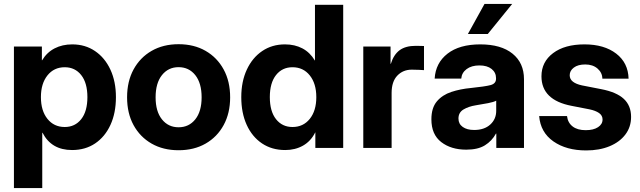

<svg xmlns="http://www.w3.org/2000/svg" viewBox="-20 -752 3254 976"><path d="M50.8 204.1V-515.6H192.9V-445.8H194.3Q218.3 -485.8 257.6 -506.1Q296.9 -526.4 347.2 -526.4Q413.1 -526.4 463.1 -492.4Q513.2 -458.5 541.3 -397.9Q569.3 -337.4 569.3 -258.3Q569.3 -177.7 541.5 -117.2Q513.7 -56.6 463.6 -22.9Q413.6 10.7 346.2 10.7Q241.2 10.7 196.3 -77.1H194.8V204.1ZM309.1 -106.4Q361.3 -106.4 392.8 -146.2Q424.3 -186 424.3 -258.3Q424.3 -330.6 392.8 -370.4Q361.3 -410.2 309.1 -410.2Q254.4 -410.2 221.2 -368.7Q188 -327.1 188 -258.3Q188 -189 221.2 -147.7Q254.4 -106.4 309.1 -106.4Z M887.7 11.7Q809.6 11.7 750.7 -22Q691.9 -55.7 658.9 -116Q626 -176.3 626 -257.3Q626 -338.4 658.9 -398.9Q691.9 -459.5 750.7 -493.4Q809.6 -527.3 887.7 -527.3Q966.3 -527.3 1025.1 -493.4Q1084 -459.5 1116.9 -398.9Q1149.9 -338.4 1149.9 -257.3Q1149.9 -176.8 1116.9 -116.2Q1084 -55.7 1025.1 -22Q966.3 11.7 887.7 11.7ZM887.7 -105Q940.4 -105 972.7 -145.3Q1004.9 -185.5 1004.9 -257.3Q1004.9 -329.6 972.7 -370.1Q940.4 -410.6 887.7 -410.6Q835.4 -410.6 803.2 -370.1Q771 -329.6 771 -257.3Q771 -185.5 803.2 -145.3Q835.4 -105 887.7 -105Z M1429.7 10.7Q1362.3 10.7 1312 -22.9Q1261.7 -56.6 1234.1 -117.2Q1206.5 -177.7 1206.5 -258.3Q1206.5 -337.4 1234.6 -397.9Q1262.7 -458.5 1312.7 -492.4Q1362.8 -526.4 1428.7 -526.4Q1478.5 -526.4 1517.1 -506.1Q1555.7 -485.8 1580.6 -444.3H1581.1V-727.5H1724.6V0H1583V-79.1H1582.5Q1560.1 -34.2 1520.3 -11.7Q1480.5 10.7 1429.7 10.7ZM1466.8 -106.4Q1521.5 -106.4 1554.7 -147.7Q1587.9 -189 1587.9 -258.3Q1587.9 -327.1 1554.7 -368.7Q1521.5 -410.2 1466.8 -410.2Q1414.6 -410.2 1383.1 -370.4Q1351.6 -330.6 1351.6 -258.3Q1351.6 -186 1383.1 -146.2Q1414.6 -106.4 1466.8 -106.4Z M1826.7 0V-515.6H1965.3V-427.7H1966.8Q1981 -474.1 2011.2 -496.6Q2041.5 -519 2092.8 -519Q2105.5 -519 2116 -518.6Q2126.5 -518.1 2135.3 -518.1V-395.5Q2127.4 -396 2109.4 -397Q2091.3 -397.9 2073.2 -397.9Q2028.8 -397.9 1999.8 -367.7Q1970.7 -337.4 1970.7 -279.3V0Z M2350.1 8.8Q2272.9 8.8 2222.9 -29.8Q2172.9 -68.4 2172.9 -145.5Q2172.9 -203.6 2200.7 -236.6Q2228.5 -269.5 2274.4 -284.7Q2320.3 -299.8 2374 -304.7Q2444.8 -312 2473.1 -319.3Q2501.5 -326.7 2501.5 -351.6V-355Q2501.5 -383.3 2479 -401.4Q2456.5 -419.4 2417 -419.4Q2377 -419.4 2352.1 -400.9Q2327.1 -382.3 2324.7 -352.5H2189.5Q2194.3 -432.1 2254.9 -479.2Q2315.4 -526.4 2421.4 -526.4Q2527.3 -526.4 2585.4 -479.2Q2643.6 -432.1 2643.6 -349.6V0H2502.9V-72.8H2501Q2480.5 -35.2 2444.8 -13.2Q2409.2 8.8 2350.1 8.8ZM2390.1 -91.3Q2441.9 -91.3 2472.2 -118.9Q2502.4 -146.5 2502.4 -188.5V-240.2Q2490.2 -233.4 2461.9 -227.8Q2433.6 -222.2 2398.9 -216.8Q2361.8 -210.9 2336.2 -195.6Q2310.5 -180.2 2310.5 -149.4Q2310.5 -122.1 2332.3 -106.7Q2354 -91.3 2390.1 -91.3ZM2358.4 -579.1 2442.9 -731.9H2583.5L2459.5 -579.1Z M2959.5 12.7Q2858.9 12.7 2793.2 -33.2Q2727.5 -79.1 2720.7 -162.1H2862.3Q2866.2 -128.4 2890.6 -109.4Q2915 -90.3 2957 -90.3Q2997.1 -90.3 3020 -105.5Q3043 -120.6 3043 -144.5Q3043 -165 3025.1 -177.5Q3007.3 -189.9 2976.1 -196.3L2885.7 -213.9Q2732.4 -243.2 2732.4 -364.3Q2732.4 -437.5 2791.5 -481.9Q2850.6 -526.4 2951.2 -526.4Q3051.3 -526.4 3112.3 -479.5Q3173.3 -432.6 3175.3 -352.1H3042Q3041.5 -382.8 3017.3 -403.6Q2993.2 -424.3 2955.1 -424.3Q2918 -424.3 2897 -408.4Q2876 -392.6 2876 -369.6Q2876 -349.6 2892.3 -336.9Q2908.7 -324.2 2938.5 -317.9L3036.1 -298.8Q3114.3 -283.7 3151.1 -249.3Q3188 -214.8 3188 -157.7Q3188 -106.4 3158.9 -68.1Q3129.9 -29.8 3078.4 -8.5Q3026.9 12.7 2959.5 12.7Z"/></svg>

Font: Inter Display
Style: Bold
Weight: 700
Designer: Rasmus Andersson
Foundry: rsms
Version: Version 4.001;git-9221beed3